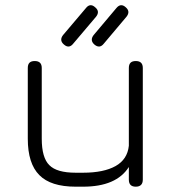

<svg xmlns="http://www.w3.org/2000/svg" viewBox="-20 -702 650 722"><path d="M490.5 -472.5C490.5 -472.5 490.5 -472.5 490.5 -472.5C508 -472.5 517 -464 517 -446.5C517 -446.5 517 -446.5 517 -446.5C517 -446.5 517 -26.5 517 -26.5C517 -9 508 0 490.5 0C490.5 0 490.5 0 490.5 0C473 0 464.5 -9 464.5 -26.5C464.5 -26.5 464.5 -26.5 464.5 -26.5C464.5 -26.5 464.5 -74 464.5 -74C433 -24.5 375.5 0 292.5 0C292.5 0 292.5 0 292.5 0C292.5 0 264.5 0 264.5 0C202 0 156.5 -14.5 128 -43.5C99 -72.5 84.5 -118 84.5 -180.5C84.5 -180.5 84.5 -180.5 84.5 -180.5C84.5 -180.5 84.5 -446.5 84.5 -446.5C84.5 -464 93 -472.5 110.5 -472.5C110.5 -472.5 110.5 -472.5 110.5 -472.5C128 -472.5 137 -464 137 -446.5C137 -446.5 137 -446.5 137 -446.5C137 -446.5 137 -180.5 137 -180.5C137 -133 146.5 -99.5 165.5 -81C184 -62 217 -52.5 264.5 -52.5C264.5 -52.5 264.5 -52.5 264.5 -52.5C264.5 -52.5 292.5 -52.5 292.5 -52.5C344 -52.5 385 -61 414.5 -77.5C444 -94 461 -119.5 464.5 -154C464.5 -154 464.5 -154 464.5 -154C464.5 -154 464.5 -446.5 464.5 -446.5C464.5 -464 473 -472.5 490.5 -472.5ZM220.5 -534.5C220.5 -534.5 220.5 -534.5 220.5 -534.5C208 -545 207 -557 217 -570C217 -570 217 -570 217 -570C217 -570 303 -671.5 303 -671.5C313.5 -685 325.5 -686 338 -674.5C338 -674.5 338 -674.5 338 -674.5C350.5 -664 351.5 -652.5 341.5 -639.5C341.5 -639.5 341.5 -639.5 341.5 -639.5C341.5 -639.5 255.5 -538 255.5 -538C245 -524.5 233 -523.5 220.5 -534.5ZM335 -534.5C335 -534.5 335 -534.5 335 -534.5C323 -545 322 -557 332 -570C332 -570 332 -570 332 -570C332 -570 417.5 -671.5 417.5 -671.5C428.5 -685 440.5 -686 453 -674.5C453 -674.5 453 -674.5 453 -674.5C465 -664 466 -652.5 456 -639.5C456 -639.5 456 -639.5 456 -639.5C456 -639.5 370.5 -538 370.5 -538C360 -524.5 348 -523.5 335 -534.5Z"/></svg>

Font: Jura-Fortis-Regular
Style: Regular
Weight: 500
Designer: Daniel Johnson, Alexei Vanyashin, Mirko Velimirovic
Foundry: Daniel Johnson
Version: ""